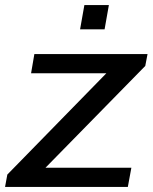

<svg xmlns="http://www.w3.org/2000/svg" viewBox="-33 -740 605 760"><path d="M-13 0 -4 -49 388 -450H90L103 -526H551L542 -479L147 -76H487L473 0ZM284 -624 301 -720H398L381 -624Z"/></svg>

Font: Archivo SemiExpanded
Style: Italic
Weight: 400
Width: 6
Italic angle: -10°
Designer: Hector Gatti
Foundry: Omnibus-Type
Version: Version 2.001